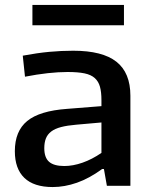

<svg xmlns="http://www.w3.org/2000/svg" viewBox="-20 -751 618 776"><path d="M193 5Q117 5 78.5 -32Q40 -69 40 -140Q40 -221 90 -262Q140 -303 251 -311L390 -322V-346Q390 -379 384 -400.5Q378 -422 363 -435.5Q348 -449 321.5 -454.5Q295 -460 253 -460Q179 -460 81 -441L72 -526Q131 -537 179.5 -541.5Q228 -546 276 -546Q394 -546 450.5 -501.5Q507 -457 507 -364V0H412L400 -68H393Q341 -30 291 -12.5Q241 5 193 5ZM240 -80Q275 -80 313.5 -93.5Q352 -107 390 -133V-256L288 -247Q252 -244 227 -237.5Q202 -231 187 -219.5Q172 -208 165.5 -191.5Q159 -175 159 -152Q159 -114 178.5 -97Q198 -80 240 -80ZM111 -731H481V-649H111Z"/></svg>

Font: Encode Sans Wide
Style: Medium
Weight: 500
Designer: Pablo Impallari, Andres Torresi
Foundry: Pablo Impallari, Andres Torresi
Version: Version 1.000; ttfautohint (v1.00) -l 8 -r 50 -G 200 -x 14 -